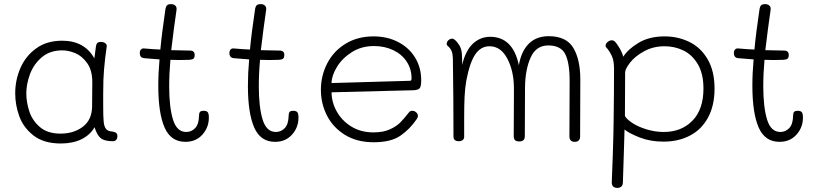

<svg xmlns="http://www.w3.org/2000/svg" viewBox="-20 -690 3981 934"><path d="M551 -27Q551 -16 545 -9.5Q539 -3 529 -3Q489 -3 470.5 -17.5Q452 -32 440 -71Q418 -33 376 -12.5Q334 8 276 8Q193 8 143.5 -30.5Q94 -69 74 -124Q54 -179 54 -236Q54 -301 79.5 -359.5Q105 -418 156.5 -455Q208 -492 282 -492Q391 -492 439 -406L446 -459Q447 -472 452 -479Q457 -486 470 -486Q485 -486 493 -479Q501 -472 499 -463Q491 -410 486 -351Q482 -308 482 -235V-170Q482 -120 484.5 -96.5Q487 -73 496.5 -62Q506 -51 527 -50Q539 -48 545 -43.5Q551 -39 551 -27ZM429 -290Q429 -348 404 -383Q379 -418 346 -431.5Q313 -445 283 -445Q223 -445 183.5 -411.5Q144 -378 126 -329.5Q108 -281 108 -236Q108 -193 122.5 -148.5Q137 -104 174 -72Q211 -40 274 -40Q339 -40 383 -73.5Q427 -107 428 -171Q429 -220 429 -290Z M996 -118Q996 -70 964.5 -35Q933 0 882 0Q811 0 780.5 -70Q750 -140 750 -273Q750 -335 756 -401L681 -407Q660 -409 660 -432Q660 -444 666.5 -450Q673 -456 685 -454Q730 -450 760 -449Q767 -526 785 -647Q787 -659 793 -664.5Q799 -670 812 -670Q825 -670 832.5 -663Q840 -656 839 -644Q826 -556 813 -446Q879 -444 904 -444Q927 -444 927 -423Q927 -410 921.5 -405Q916 -400 901 -399L853 -398L809 -399Q803 -333 803 -270Q803 -169 821.5 -108.5Q840 -48 886 -48Q911 -48 929 -66.5Q947 -85 948 -125Q948 -138 952 -144.5Q956 -151 971 -151Q985 -151 990.5 -144Q996 -137 996 -118Z M1432 -118Q1432 -70 1400.5 -35Q1369 0 1318 0Q1247 0 1216.5 -70Q1186 -140 1186 -273Q1186 -335 1192 -401L1117 -407Q1096 -409 1096 -432Q1096 -444 1102.5 -450Q1109 -456 1121 -454Q1166 -450 1196 -449Q1203 -526 1221 -647Q1223 -659 1229 -664.5Q1235 -670 1248 -670Q1261 -670 1268.5 -663Q1276 -656 1275 -644Q1262 -556 1249 -446Q1315 -444 1340 -444Q1363 -444 1363 -423Q1363 -410 1357.5 -405Q1352 -400 1337 -399L1289 -398L1245 -399Q1239 -333 1239 -270Q1239 -169 1257.5 -108.5Q1276 -48 1322 -48Q1347 -48 1365 -66.5Q1383 -85 1384 -125Q1384 -138 1388 -144.5Q1392 -151 1407 -151Q1421 -151 1426.5 -144Q1432 -137 1432 -118Z M1541 -253Q1541 -322 1572 -382Q1603 -442 1661.5 -477.5Q1720 -513 1797 -513Q1864 -513 1917 -485.5Q1970 -458 1999.5 -409.5Q2029 -361 2029 -300Q2029 -272 2022.5 -262Q2016 -252 1991 -251L1593 -241Q1593 -193 1618 -148Q1643 -103 1689 -74.5Q1735 -46 1797 -46Q1844 -46 1876 -60.5Q1908 -75 1926.5 -93.5Q1945 -112 1970 -144Q1975 -151 1986 -151Q1996 -151 2004.5 -143.5Q2013 -136 2013 -126Q2013 -118 2006 -109Q1974 -62 1928 -30Q1882 2 1798 2Q1716 2 1658 -34Q1600 -70 1570.5 -128Q1541 -186 1541 -253ZM1974 -297Q1979 -297 1980.5 -300Q1982 -303 1982 -310Q1982 -354 1958.5 -390Q1935 -426 1893 -446Q1851 -466 1799 -466Q1738 -466 1691 -436Q1644 -406 1618.5 -363.5Q1593 -321 1593 -286Z M2803 -303Q2803 -112 2802 -25Q2802 -14 2795.5 -7Q2789 0 2776 0Q2750 0 2750 -27L2751 -297Q2751 -385 2729.5 -427Q2708 -469 2647 -469Q2588 -469 2561.5 -410.5Q2535 -352 2534 -265Q2533 -183 2533 -27Q2533 -2 2506 -2Q2491 -2 2485 -8.5Q2479 -15 2479 -29L2480 -217V-265Q2479 -346 2447.5 -405.5Q2416 -465 2361 -465Q2319 -465 2292 -425.5Q2265 -386 2248 -296Q2242 -260 2240 -219.5Q2238 -179 2238 -118V-78V-25Q2238 -14 2230.5 -8.5Q2223 -3 2212 -3Q2186 -3 2186 -26Q2186 -212 2183 -407Q2182 -430 2177 -441Q2172 -452 2167.5 -457Q2163 -462 2162 -463Q2160 -465 2156.5 -468Q2153 -471 2153 -475Q2153 -487 2161.5 -494.5Q2170 -502 2180 -502Q2186 -502 2194 -495Q2202 -488 2208 -479Q2219 -465 2223.5 -448.5Q2228 -432 2228 -401V-374Q2245 -445 2281 -478Q2317 -511 2364 -511Q2475 -511 2504 -373Q2516 -442 2553 -478Q2590 -514 2649 -514Q2735 -514 2769 -457Q2803 -400 2803 -303Z M3456 -259Q3456 -177 3424.5 -118.5Q3393 -60 3336.5 -30.5Q3280 -1 3208 -1Q3144 -1 3092.5 -21Q3041 -41 3018 -60L3016 14Q3010 189 3010 200Q3008 224 2983 224Q2956 224 2956 197Q2962 51 2964 -40L2965 -102Q2967 -232 2967 -355Q2967 -390 2959 -411Q2951 -432 2934 -454Q2933 -455 2929.5 -458.5Q2926 -462 2926 -468Q2926 -478 2936 -486Q2946 -494 2956 -494Q2965 -494 2972 -487Q2980 -479 2993.5 -456.5Q3007 -434 3012 -414Q3034 -450 3086 -481.5Q3138 -513 3213 -513Q3278 -513 3333.5 -486Q3389 -459 3422.5 -401.5Q3456 -344 3456 -259ZM3402 -259Q3402 -332 3374.5 -378Q3347 -424 3304.5 -444.5Q3262 -465 3213 -465Q3158 -465 3114 -441Q3070 -417 3045.5 -386Q3021 -355 3021 -337Q3021 -208 3020 -126Q3029 -109 3058 -90.5Q3087 -72 3127.5 -60Q3168 -48 3209 -48Q3295 -48 3348.5 -103Q3402 -158 3402 -259Z M3886 -118Q3886 -70 3854.5 -35Q3823 0 3772 0Q3701 0 3670.5 -70Q3640 -140 3640 -273Q3640 -335 3646 -401L3571 -407Q3550 -409 3550 -432Q3550 -444 3556.5 -450Q3563 -456 3575 -454Q3620 -450 3650 -449Q3657 -526 3675 -647Q3677 -659 3683 -664.5Q3689 -670 3702 -670Q3715 -670 3722.5 -663Q3730 -656 3729 -644Q3716 -556 3703 -446Q3769 -444 3794 -444Q3817 -444 3817 -423Q3817 -410 3811.5 -405Q3806 -400 3791 -399L3743 -398L3699 -399Q3693 -333 3693 -270Q3693 -169 3711.5 -108.5Q3730 -48 3776 -48Q3801 -48 3819 -66.5Q3837 -85 3838 -125Q3838 -138 3842 -144.5Q3846 -151 3861 -151Q3875 -151 3880.5 -144Q3886 -137 3886 -118Z"/></svg>

Font: Mali Light
Style: Regular
Weight: 300
Designer: Kitiyaporn Chalermlarp | Katatrad Aksorn Co.,Ltd.
Foundry: Cadson Demak Co.,Ltd.
Version: Version 1.000; ttfautohint (v1.6)